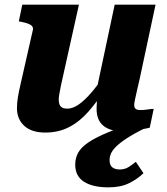

<svg xmlns="http://www.w3.org/2000/svg" viewBox="-20 -560 720 827"><path d="M243 -194Q239 -172 236 -157.5Q233 -143 233 -130Q233 -118 236.5 -109.5Q240 -101 248 -96.5Q256 -92 270 -92Q293 -92 318.5 -109.5Q344 -127 372.5 -160Q401 -193 431 -238L437 -181Q400 -124 361.5 -80Q323 -36 277.5 -12.5Q232 11 175 11Q116 11 84.5 -18Q53 -47 53 -94Q53 -116 57 -140.5Q61 -165 68 -195L122 -433Q123 -442 117.5 -448Q112 -454 100 -458.5Q88 -463 71 -466L61 -468L76 -540H320ZM582 -222Q574 -188 569 -165.5Q564 -143 561 -129Q558 -115 558 -108Q558 -96 564.5 -91Q571 -86 585 -86Q601 -86 616 -88.5Q631 -91 642 -91L625 -10Q609 -6 589.5 -3Q570 0 549 2.5Q528 5 504 5Q453 5 424.5 -19Q396 -43 396 -91Q396 -96 396.5 -104.5Q397 -113 397.5 -124.5Q398 -136 399 -149L389 -140L474 -540H650ZM589 -42 607 -9Q556 16 525 36.5Q494 57 478.5 73Q463 89 457.5 102.5Q452 116 452 130Q452 151 463.5 160.5Q475 170 496 170Q518 170 535.5 158.5Q553 147 565 137L598 186Q571 212 535 229.5Q499 247 447 247Q380 247 342 223Q304 199 304 149Q304 121 316.5 98Q329 75 360.5 53.5Q392 32 448 9Q504 -14 589 -42Z"/></svg>

Font: Roboto Serif
Style: Bold Italic
Weight: 700
Italic angle: -10°
Designer: Greg Gazdowicz
Foundry: Commercial Type
Version: Version 1.008